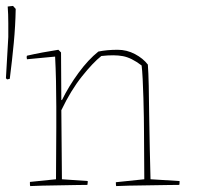

<svg xmlns="http://www.w3.org/2000/svg" viewBox="-66 -624 673 648"><path d="M36 4Q35 1 35 -2.5Q35 -6 35 -10L123 -19Q123 -63 123.5 -106.5Q124 -150 124 -193Q124 -224 124 -265Q124 -306 123 -350.5Q122 -395 120 -433L25 -424Q23 -431 25 -436Q51 -442 78 -447Q105 -452 131 -456L140 -447L141 -287L143 -286Q166 -333 199 -378Q232 -423 266 -450Q295 -456 331 -456Q362 -456 389.5 -441.5Q417 -427 433 -406Q435 -380 436 -334.5Q437 -289 437.5 -234Q438 -179 439.5 -122.5Q441 -66 442 -19L540 -13Q540 -11 540 -7Q540 -3 539 0Q526 0 497 0.5Q468 1 434 1.5Q400 2 370.5 2.5Q341 3 326 4Q325 0 325 -9L421 -19L420 -180Q420 -198 419.5 -228.5Q419 -259 418 -293.5Q417 -328 415.5 -357.5Q414 -387 412 -403Q378 -429 349 -434.5Q320 -440 276 -435Q248 -413 210.5 -366Q173 -319 141 -252L143 -19L230 -13Q230 -11 230 -8Q230 -5 229 0Q216 0 190 0.5Q164 1 134 1.5Q104 2 77.5 2.5Q51 3 36 4ZM-42 -356 -46 -360 -38 -499Q-38 -514 -38 -545.5Q-38 -577 -40 -602Q-38 -602 -31.5 -603Q-25 -604 -22 -604L-13 -594Q-14 -537 -19.5 -479Q-25 -421 -33 -358Z"/></svg>

Font: Labrada Thin
Style: Regular
Weight: 100
Designer: Mercedes Jáuregui
Foundry: Omnibus-Type Team
Version: Version 1.000; ttfautohint (v1.8.4.7-5d5b)